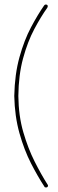

<svg xmlns="http://www.w3.org/2000/svg" viewBox="-20 -730 258 848"><path d="M190 85Q192 87 192 89Q192 98 183 98Q177 98 176 94Q147 50 117 -8.5Q87 -67 66 -141.5Q45 -216 43 -306Q45 -402 66 -477.5Q87 -553 117 -609.5Q147 -666 175 -706Q178 -710 182 -710Q191 -710 191 -702Q191 -700 189 -696Q161 -657 131.5 -601.5Q102 -546 82 -472.5Q62 -399 61 -306Q62 -218 83 -146Q104 -74 133 -16.5Q162 41 190 85Z"/></svg>

Font: Libertine Sup Thin
Style: Regular
Weight: 100
Designer: Bastien Sozeau
Foundry: NBR — Bastien Sozeau
Version: Version 2.003; ttfautohint (v1.8.4.7-5d5b);gftools[0.9.33]